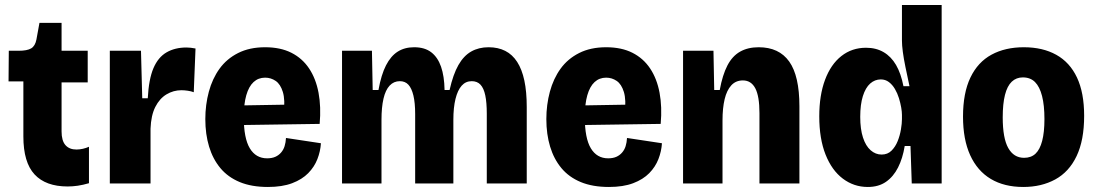

<svg xmlns="http://www.w3.org/2000/svg" viewBox="-20 -730 4364 764"><path d="M249 12Q162 12 117.5 -36Q73 -84 73 -187V-406H14L15 -528H54Q88 -528 104 -537.5Q120 -547 125 -573L137 -639H225V-528H329V-402H225V-207Q225 -170 240.5 -152.5Q256 -135 284 -135Q297 -135 310 -138Q323 -141 334 -146V-1Q310 6 289.5 9Q269 12 249 12Z M417 0V-266V-528H541L546 -339H568Q572 -415 590.5 -458.5Q609 -502 642.5 -521.5Q676 -541 722 -541Q730 -541 739 -540Q748 -539 758 -537L751 -363Q741 -367 727 -369Q713 -371 702 -371Q670 -371 642.5 -354.5Q615 -338 598 -304.5Q581 -271 579 -218V0Z M1046 14Q981 14 934 -5.5Q887 -25 857 -61Q827 -97 812 -146.5Q797 -196 797 -256Q797 -313 811 -365Q825 -417 853.5 -456.5Q882 -496 927.5 -519Q973 -542 1035 -542Q1096 -542 1139.5 -520Q1183 -498 1210 -457.5Q1237 -417 1247.5 -361Q1258 -305 1252 -237L909 -232V-310L1146 -314L1109 -279Q1115 -333 1105.5 -364Q1096 -395 1077 -408Q1058 -421 1035 -421Q1008 -421 989 -403.5Q970 -386 960 -351Q950 -316 950 -264Q950 -180 974 -140Q998 -100 1043 -100Q1062 -100 1075.5 -106Q1089 -112 1098.5 -123Q1108 -134 1112.5 -148.5Q1117 -163 1118 -181L1257 -160Q1255 -128 1243 -97Q1231 -66 1206.5 -41Q1182 -16 1142.5 -1Q1103 14 1046 14Z M1341 0V-339V-528H1460L1463 -372H1486Q1497 -433 1516 -470Q1535 -507 1562.5 -524.5Q1590 -542 1628 -542Q1670 -542 1696 -522Q1722 -502 1735 -464.5Q1748 -427 1749 -372H1769Q1783 -434 1804 -471Q1825 -508 1855 -525Q1885 -542 1924 -542Q1962 -542 1990.5 -527.5Q2019 -513 2038 -483.5Q2057 -454 2066.5 -409.5Q2076 -365 2076 -304V0H1917V-278Q1917 -322 1911 -350.5Q1905 -379 1892 -393Q1879 -407 1857 -407Q1833 -407 1817 -389Q1801 -371 1792.5 -336.5Q1784 -302 1784 -253V0H1632V-276Q1632 -321 1625 -350Q1618 -379 1605 -393Q1592 -407 1571 -407Q1547 -407 1530.5 -389.5Q1514 -372 1506 -337.5Q1498 -303 1498 -253V0Z M2403 14Q2338 14 2291 -5.5Q2244 -25 2214 -61Q2184 -97 2169 -146.5Q2154 -196 2154 -256Q2154 -313 2168 -365Q2182 -417 2210.5 -456.5Q2239 -496 2284.5 -519Q2330 -542 2392 -542Q2453 -542 2496.5 -520Q2540 -498 2567 -457.5Q2594 -417 2604.5 -361Q2615 -305 2609 -237L2266 -232V-310L2503 -314L2466 -279Q2472 -333 2462.5 -364Q2453 -395 2434 -408Q2415 -421 2392 -421Q2365 -421 2346 -403.5Q2327 -386 2317 -351Q2307 -316 2307 -264Q2307 -180 2331 -140Q2355 -100 2400 -100Q2419 -100 2432.5 -106Q2446 -112 2455.5 -123Q2465 -134 2469.5 -148.5Q2474 -163 2475 -181L2614 -160Q2612 -128 2600 -97Q2588 -66 2563.5 -41Q2539 -16 2499.5 -1Q2460 14 2403 14Z M2698 0V-324V-528H2819L2822 -372H2844Q2855 -432 2874.5 -469.5Q2894 -507 2925 -524.5Q2956 -542 2999 -542Q3080 -542 3120.5 -485Q3161 -428 3161 -307V0H3002V-280Q3002 -347 2985.5 -378.5Q2969 -410 2936 -410Q2908 -410 2890 -390.5Q2872 -371 2863.5 -335.5Q2855 -300 2855 -251V0Z M3433 14Q3378 14 3334 -19Q3290 -52 3265 -115Q3240 -178 3240 -267Q3240 -351 3263 -412.5Q3286 -474 3328 -507Q3370 -540 3426 -540Q3466 -540 3496 -522.5Q3526 -505 3545.5 -471.5Q3565 -438 3575 -387H3599Q3590 -429 3583 -463Q3576 -497 3572.5 -523.5Q3569 -550 3569 -568V-710H3727V-261V0H3608L3603 -149H3580Q3572 -100 3553.5 -63.5Q3535 -27 3505.5 -6.5Q3476 14 3433 14ZM3488 -115Q3512 -115 3527.5 -130.5Q3543 -146 3552 -168.5Q3561 -191 3565 -215Q3569 -239 3569 -256V-273Q3569 -285 3566 -302.5Q3563 -320 3557 -339.5Q3551 -359 3541 -376Q3531 -393 3517 -403.5Q3503 -414 3485 -414Q3461 -414 3442.5 -397.5Q3424 -381 3413.5 -347.5Q3403 -314 3403 -265Q3403 -216 3414 -182.5Q3425 -149 3444.5 -132Q3464 -115 3488 -115Z M4052 14Q3976 14 3922.5 -18Q3869 -50 3840.5 -112.5Q3812 -175 3812 -266Q3812 -360 3841.5 -421.5Q3871 -483 3925.5 -512.5Q3980 -542 4054 -542Q4129 -542 4183 -512Q4237 -482 4265.5 -421.5Q4294 -361 4294 -269Q4294 -172 4264 -109Q4234 -46 4179 -16Q4124 14 4052 14ZM4055 -102Q4083 -102 4100.5 -118.5Q4118 -135 4127 -169.5Q4136 -204 4136 -256Q4136 -311 4126.5 -348Q4117 -385 4098.5 -403.5Q4080 -422 4050 -422Q4024 -422 4006 -405Q3988 -388 3979 -352.5Q3970 -317 3970 -263Q3970 -180 3992 -141Q4014 -102 4055 -102Z"/></svg>

Font: Bricolage Grotesque SemiCondensed ExtraBold
Style: Regular
Weight: 800
Width: 4
Designer: Mathieu Triay
Foundry: Atelier Triay
Version: Version 1.001;gftools[0.9.33.dev8+g029e19f]